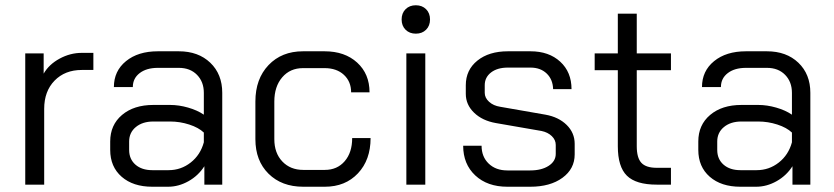

<svg xmlns="http://www.w3.org/2000/svg" viewBox="-20 -702 3171 730"><path d="M76 -499H146V-422Q166 -457 206.5 -479Q247 -501 291 -501H335V-436H291Q227 -436 187.5 -395.5Q148 -355 148 -288V0H76Z M399 -132V-164Q399 -227 444 -265Q489 -303 563 -303H627Q660 -303 695 -293Q730 -283 755 -266V-349Q755 -391 729 -417.5Q703 -444 660 -444H580Q537 -444 511 -424Q485 -404 485 -371H413Q413 -432 459 -469.5Q505 -507 580 -507H660Q734 -507 779.5 -463.5Q825 -420 825 -349V0H757V-70Q734 -34 696.5 -13Q659 8 619 8H559Q486 8 442.5 -30Q399 -68 399 -132ZM621 -55Q668 -55 705 -84Q742 -113 755 -161V-198Q735 -217 699.5 -228.5Q664 -240 627 -240H563Q522 -240 496.5 -219Q471 -198 471 -164V-132Q471 -97 495 -76Q519 -55 559 -55Z M951 -173V-316Q951 -402 1001 -454.5Q1051 -507 1132 -507H1214Q1291 -507 1338 -464Q1385 -421 1385 -351H1315Q1315 -392 1287.5 -417.5Q1260 -443 1214 -443H1132Q1083 -443 1053 -408Q1023 -373 1023 -316V-173Q1023 -120 1053.5 -88Q1084 -56 1133 -56H1215Q1262 -56 1290.5 -89Q1319 -122 1319 -177H1389Q1389 -94 1341 -43Q1293 8 1215 8H1133Q1051 8 1001 -41.5Q951 -91 951 -173Z M1507 -628Q1507 -652 1522 -667Q1537 -682 1561 -682Q1585 -682 1600 -667Q1615 -652 1615 -628Q1615 -604 1600 -589Q1585 -574 1561 -574Q1537 -574 1522 -589Q1507 -604 1507 -628ZM1525 -499H1597V0H1525Z M1741 -148H1811Q1811 -106 1838 -80Q1865 -54 1909 -54H1996Q2039 -54 2066 -71.5Q2093 -89 2093 -117V-151Q2093 -170 2078 -184.5Q2063 -199 2039 -204L1866 -234Q1814 -243 1782.5 -273.5Q1751 -304 1751 -345V-378Q1751 -436 1795 -471.5Q1839 -507 1911 -507H1997Q2067 -507 2110 -467.5Q2153 -428 2153 -363H2083Q2082 -400 2058.5 -422.5Q2035 -445 1997 -445H1911Q1871 -445 1847 -426.5Q1823 -408 1823 -378V-349Q1823 -330 1839.5 -315Q1856 -300 1882 -296L2054 -266Q2104 -257 2134.5 -227Q2165 -197 2165 -155V-115Q2165 -60 2118.5 -26Q2072 8 1996 8H1909Q1833 8 1787 -35Q1741 -78 1741 -148Z M2329 -146V-435H2241V-499H2329V-650H2401V-499H2531V-435H2401V-146Q2401 -102 2418.5 -83Q2436 -64 2477 -64H2531V0H2477Q2398 0 2363.5 -34Q2329 -68 2329 -146Z M2635 -132V-164Q2635 -227 2680 -265Q2725 -303 2799 -303H2863Q2896 -303 2931 -293Q2966 -283 2991 -266V-349Q2991 -391 2965 -417.5Q2939 -444 2896 -444H2816Q2773 -444 2747 -424Q2721 -404 2721 -371H2649Q2649 -432 2695 -469.5Q2741 -507 2816 -507H2896Q2970 -507 3015.5 -463.5Q3061 -420 3061 -349V0H2993V-70Q2970 -34 2932.5 -13Q2895 8 2855 8H2795Q2722 8 2678.5 -30Q2635 -68 2635 -132ZM2857 -55Q2904 -55 2941 -84Q2978 -113 2991 -161V-198Q2971 -217 2935.5 -228.5Q2900 -240 2863 -240H2799Q2758 -240 2732.5 -219Q2707 -198 2707 -164V-132Q2707 -97 2731 -76Q2755 -55 2795 -55Z"/></svg>

Font: Stavian Regular
Style: Regular
Weight: 400
Version: Version 1.000; ttfautohint (v1.6)